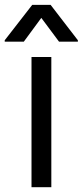

<svg xmlns="http://www.w3.org/2000/svg" viewBox="-55 -785 347 805"><path d="M77.1 0V-545.9H160.2V0ZM192.4 -610.4 118.2 -710 44.9 -610.4H-35.2V-616.2L80.1 -764.6H157.2L271.5 -616.2V-610.4Z"/></svg>

Font: Inter
Style: Regular
Weight: 400
Designer: Rasmus Andersson
Foundry: rsms
Version: Version 4.000;git-8c9346024